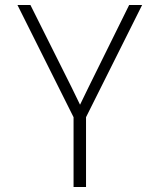

<svg xmlns="http://www.w3.org/2000/svg" viewBox="-20 -750 640 770"><path d="M275 0V-280L50 -730H102L267 -400L301 -330L335 -400L498 -730H550L325 -280V0Z"/></svg>

Font: JetBrains Mono Extra Light
Style: Regular
Weight: 200
Monospace: yes
Designer: Philipp Nurullin, Konstantin Bulenkov
Foundry: JetBrains
Version: 2.002